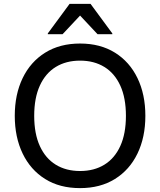

<svg xmlns="http://www.w3.org/2000/svg" viewBox="-20 -956 824 988"><path d="M56 -360Q56 -470 96.5 -554Q137 -638 212.5 -685Q288 -732 392 -732Q496 -732 571.5 -685Q647 -638 687.5 -554Q728 -470 728 -360Q728 -250 687.5 -166Q647 -82 571.5 -35Q496 12 392 12Q287 12 212 -35Q137 -82 96.5 -166Q56 -250 56 -360ZM156 -360Q156 -268 185 -204.5Q214 -141 267 -108.5Q320 -76 392 -76Q464 -76 517 -108.5Q570 -141 599 -204.5Q628 -268 628 -360Q628 -452 599 -515.5Q570 -579 517 -611.5Q464 -644 392 -644Q320 -644 267 -611.5Q214 -579 185 -515.5Q156 -452 156 -360ZM226 -780V-784L338 -936H446L558 -784V-780H482L392 -876L302 -780Z"/></svg>

Font: Kufam
Style: Regular
Weight: 400
Designer: Wael Morcos, Artur Schmal
Foundry: Original Type
Version: Version 1.301; ttfautohint (v1.8.3)